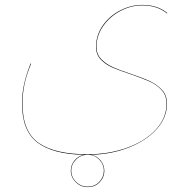

<svg xmlns="http://www.w3.org/2000/svg" viewBox="-20 -545 783 784"><path d="M374 -353Q374 -324 393 -304Q412 -284 439.5 -271.5Q467 -259 513 -244Q563 -227 592 -213.5Q621 -200 641.5 -178Q662 -156 662 -122Q662 -65 620 -18Q578 29 507 57Q436 85 353 87Q376 92 391 110.5Q406 129 406 152Q406 179 387 199Q368 219 338 219Q309 219 289 198.5Q269 178 269 152Q269 129 284 110.5Q299 92 322 87Q197 85 133.5 37.5Q70 -10 70 -121Q70 -164 78.5 -202Q87 -240 105 -286L107 -285Q88 -239 80 -201Q72 -163 72 -121Q72 -7 138.5 39Q205 85 338 85Q424 85 498 58.5Q572 32 616 -15.5Q660 -63 660 -122Q660 -155 640 -177Q620 -199 591 -212Q562 -225 513 -242Q467 -257 438.5 -269.5Q410 -282 391 -302.5Q372 -323 372 -353Q372 -401 399.5 -440.5Q427 -480 471 -502.5Q515 -525 561 -525Q623 -525 663 -492L662 -490Q622 -523 561 -523Q515 -523 472 -500.5Q429 -478 401.5 -439Q374 -400 374 -353ZM338 87Q310 87 290.5 106.5Q271 126 271 152Q271 178 290.5 197.5Q310 217 338 217Q367 217 385.5 197.5Q404 178 404 152Q404 126 385 106.5Q366 87 338 87Z"/></svg>

Font: FiraGO Two
Style: Regular
Weight: 100
Designer: bBox Type
Foundry: bBox Type GmbH
Version: Version 1.001